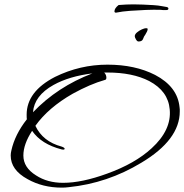

<svg xmlns="http://www.w3.org/2000/svg" viewBox="-20 -811 843 879"><path d="M263 48Q175 48 106 9Q29 -33 29 -99Q29 -110 32 -122Q48 -195 103 -265Q102 -268 102 -286Q102 -392 232 -459Q346 -515 472 -515Q598 -515 690 -468Q793 -414 802 -320Q803 -315 803 -310.5Q803 -306 803 -301Q803 -171 627 -66Q472 28 294 46Q286 47 278.5 47.5Q271 48 263 48ZM269 26Q355 26 470 -16Q598 -62 674 -132Q766 -216 757 -310Q750 -394 663 -440Q587 -479 472 -479H457Q467 -469 467 -455Q467 -446 460 -445Q393 -426 313 -382Q201 -318 142 -235Q176 -163 262 -140Q276 -135 276 -130Q276 -124 262 -127Q169 -151 127 -212Q87 -151 87 -99Q87 -44 145 -8Q197 26 269 26ZM131 -297Q243 -414 403 -475Q297 -462 225 -422Q137 -373 131 -297ZM614 -621Q608 -621 602.5 -630.5Q597 -640 597 -645Q597 -654 607 -662.5Q617 -671 629.5 -676.5Q642 -682 649 -682Q656 -682 656 -678Q656 -673 653 -666.5Q650 -660 645 -652Q639 -645 635 -633Q631 -621 614 -621ZM511 -753Q504 -753 504 -759Q504 -773 523 -788Q559 -791 591 -791Q610 -791 634.5 -790Q659 -789 682.5 -787.5Q706 -786 720 -783L743 -779Q751 -777 751 -772Q751 -765 742 -765H733Q730 -765 725.5 -765Q721 -765 715 -766Q685 -767 648.5 -765.5Q612 -764 576 -761.5Q540 -759 511 -753Z"/></svg>

Font: Whisper
Style: Regular
Weight: 400
Designer: Robert E. Leuschke
Foundry: Robert E. Leuschke
Version: Version 1.010; ttfautohint (v1.8.4.7-5d5b)